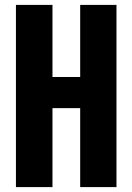

<svg xmlns="http://www.w3.org/2000/svg" viewBox="-20 -763 540 783"><path d="M45 0H194V-322H307V0H455V-743H307V-449H194V-743H45Z"/></svg>

Font: Noto Sans Mono CJK HK
Style: Bold
Weight: 700
Designer: Ryoko NISHIZUKA 西塚涼子 (kana, bopomofo & ideographs); Paul D. Hunt (Latin, Greek & Cyrillic); Sandoll Communications 산돌커뮤니
Foundry: Adobe
Version: Version 2.004;hotconv 1.0.118;makeotfexe 2.5.65603